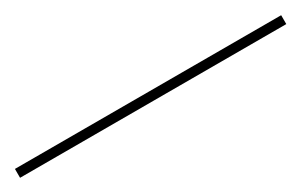

<svg xmlns="http://www.w3.org/2000/svg" viewBox="1 -29 558 356"><g transform="rotate(-30 280.0 149.5)"><path d="M-5 159.5V140.5H565V159.5Z"/></g></svg>

Font: Bodoni Moda
Style: Bold Italic
Weight: 700
Italic angle: -13°
Version: Version 2.004